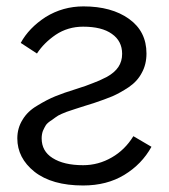

<svg xmlns="http://www.w3.org/2000/svg" viewBox="-20 -563 529 601"><path d="M34.2 -129.9Q34.2 -162.1 50.8 -188.5Q66.4 -214.8 96.7 -232.4Q127 -251 153.3 -261.7Q179.7 -272.5 217.8 -284.2Q252 -294.9 270.5 -302.7Q290 -309.6 314.5 -322.3Q338.9 -335.9 350.6 -353.5Q362.3 -371.1 362.3 -394.5Q362.3 -434.6 330.1 -457Q298.8 -479.5 240.2 -479.5Q192.4 -479.5 154.3 -454.1Q117.2 -428.7 95.7 -395.5Q79.1 -406.2 44.9 -428.7Q70.3 -475.6 123 -509.8Q176.8 -543 241.2 -543Q329.1 -543 383.8 -503.9Q438.5 -464.8 438.5 -395.5Q438.5 -361.3 423.8 -335Q410.2 -308.6 382.8 -290Q356.4 -272.5 332 -261.7Q308.6 -252 273.4 -240.2Q265.6 -237.3 245.1 -231.4Q224.6 -224.6 214.8 -221.7Q206.1 -218.8 188.5 -212.9Q170.9 -206.1 162.1 -201.2Q154.3 -196.3 142.6 -187.5Q129.9 -179.7 124 -171.9Q119.1 -164.1 114.3 -153.3Q110.4 -142.6 110.4 -129.9Q110.4 -89.8 144.5 -68.4Q179.7 -45.9 240.2 -45.9Q288.1 -45.9 330.1 -70.3Q371.1 -93.8 397.5 -136.7Q416 -126 454.1 -103.5Q423.8 -48.8 369.1 -15.6Q314.5 17.6 240.2 17.6Q142.6 17.6 87.9 -25.4Q34.2 -68.4 34.2 -129.9Z"/></svg>

Font: Gothic A1
Style: Regular
Weight: 400
Designer: HanYang I&C Co.,Ltd.
Version: Version 2.50